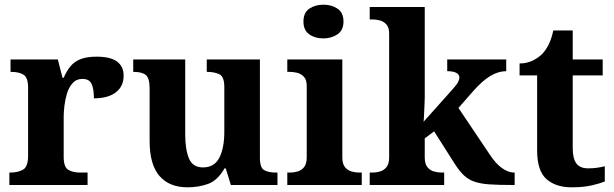

<svg xmlns="http://www.w3.org/2000/svg" viewBox="-20 -790 2623 820"><path d="M20 0V-53H23Q57 -53 78.5 -65.5Q100 -78 100 -125V-415Q100 -459 80.5 -471Q61 -483 28 -483H25V-536H227L247 -458H252Q265 -488 282 -508Q299 -528 325.5 -538Q352 -548 393 -548Q452 -548 480 -527Q508 -506 508 -467Q508 -421 474.5 -395.5Q441 -370 381 -370Q381 -411 371 -432Q361 -453 332 -453Q306 -453 290 -435Q274 -417 266 -390.5Q258 -364 255 -337Q252 -310 252 -293V-120Q252 -76 272 -64.5Q292 -53 322 -53H354V0Z M781 10Q703 10 661 -38.5Q619 -87 619 -188V-412Q619 -456 603 -469.5Q587 -483 551 -483H549V-536H771V-216Q771 -152 787 -113.5Q803 -75 847 -75Q895 -75 916.5 -116Q938 -157 938 -227V-419Q938 -463 916.5 -473Q895 -483 866 -483H863V-536H1090V-116Q1090 -73 1109 -63Q1128 -53 1157 -53H1165V0H966L944 -71H939Q909 -19 868.5 -4.5Q828 10 781 10Z M1207 0V-53H1219Q1234 -53 1250.5 -57.5Q1267 -62 1278.5 -76Q1290 -90 1290 -118V-422Q1290 -449 1278 -462Q1266 -475 1249.5 -479Q1233 -483 1219 -483H1207V-536H1442V-118Q1442 -90 1453.5 -76Q1465 -62 1482 -57.5Q1499 -53 1513 -53H1525V0ZM1361 -626Q1325 -626 1300.5 -643.5Q1276 -661 1276 -698Q1276 -736 1301 -753Q1326 -770 1362 -770Q1396 -770 1421.5 -753Q1447 -736 1447 -698Q1447 -661 1421.5 -643.5Q1396 -626 1361 -626Z M1559 0V-53H1571Q1586 -53 1602.5 -57.5Q1619 -62 1630.5 -76Q1642 -90 1642 -118V-646Q1642 -673 1630 -686Q1618 -699 1601.5 -703Q1585 -707 1571 -707H1559V-760H1794V-374Q1794 -361 1793 -343Q1792 -325 1791.5 -308.5Q1791 -292 1790 -281Q1789 -270 1789 -270L1915 -411Q1932 -430 1937 -441Q1942 -452 1942 -459Q1942 -472 1928.5 -479Q1915 -486 1890 -486V-536H2142V-486Q2108 -486 2074 -465.5Q2040 -445 2001 -401L1938 -329L2071 -131Q2097 -91 2124 -72Q2151 -53 2175 -53H2178V0H2164Q2109 0 2071.5 -2.5Q2034 -5 2008 -13.5Q1982 -22 1962.5 -40Q1943 -58 1923 -89L1834 -229L1794 -199V-118Q1794 -90 1805.5 -76Q1817 -62 1834 -57.5Q1851 -53 1865 -53H1877V0Z M2421 10Q2354 10 2314 -25Q2274 -60 2274 -148V-468H2199V-519Q2231 -519 2256.5 -532Q2282 -545 2297 -561Q2312 -577 2324 -601.5Q2336 -626 2343 -660H2426V-536H2554V-468H2426V-158Q2426 -113 2441.5 -92Q2457 -71 2492 -71Q2512 -71 2529.5 -73.5Q2547 -76 2563 -80V-15Q2547 -8 2510.5 1Q2474 10 2421 10Z"/></svg>

Font: Noto Serif Vithkuqi
Style: Bold
Weight: 700
Version: Version 1.005